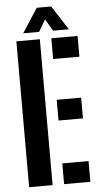

<svg xmlns="http://www.w3.org/2000/svg" viewBox="-63 -1011 544 1049"><g transform="rotate(-5 208.5 -486.5)"><path d="M53.2 0V-800H181.9V0ZM244.9 0V-113.8H388.9V0ZM244.9 -348.8V-462.5H378.9V-348.8ZM244.9 -686.2V-800H388.9V-686.2ZM94.3 -840.5 180 -972.9H259L344.8 -840.5H257.9L219.6 -905.3L181.3 -840.5Z"/></g></svg>

Font: Big Shoulders Stencil Text SC Thin
Style: Regular
Weight: 100
Designer: Patric King
Foundry: XO Type Co
Version: Version 2.001